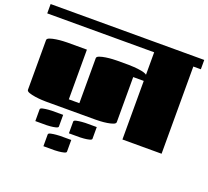

<svg xmlns="http://www.w3.org/2000/svg" viewBox="-140 -815 1300 1198"><g transform="rotate(20 510.0 -216.5)"><path d="M310 -451V-121H380V-420Q380 -430 397 -436Q414 -442 437.5 -445.5Q461 -449 481.5 -450Q502 -451 510 -451H587Q598 -451 623 -449.5Q648 -448 673 -443.5Q698 -439 710 -430V-579H0V-641H1020V-579H970V0H710V-389H640V-90Q640 -80 624 -74Q608 -68 585.5 -64.5Q563 -61 542 -60Q521 -59 510 -59H180Q172 -59 151.5 -60Q131 -61 107.5 -64.5Q84 -68 67 -74Q50 -80 50 -90V-420Q50 -430 67 -436Q84 -442 107.5 -445.5Q131 -449 151.5 -450Q172 -451 180 -451ZM310 -18V60Q310 67 294 71Q278 75 259.5 76.5Q241 78 235 78H160V0Q160 -8 176.5 -11.5Q193 -15 211 -16.5Q229 -18 235 -18ZM533 -18V60Q533 67 517 71Q501 75 482.5 76.5Q464 78 458 78H383V0Q383 -8 399.5 -11.5Q416 -15 434 -16.5Q452 -18 458 -18ZM411 112V190Q411 197 395 201Q379 205 360.5 206.5Q342 208 336 208H261V130Q261 122 277.5 118.5Q294 115 312 113.5Q330 112 336 112Z"/></g></svg>

Font: Gajraj One
Style: Regular
Weight: 400
Designer: Saurabh Sharma
Foundry: Saurabh Sharma
Version: Version 1.000